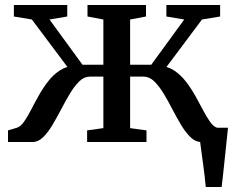

<svg xmlns="http://www.w3.org/2000/svg" viewBox="-20 -568 936 768"><path d="M803 180Q801.5 160 798.5 135.8Q795.5 111.5 792.2 86.8Q789 62 785.8 39.5Q782.5 17 780.5 -0.5L738.5 -57H892Q890 -37.5 887.5 -13.5Q885 10.5 882.2 36.5Q879.5 62.5 876.8 88.2Q874 114 871.5 137.5Q869 161 866.5 180ZM12 0V-46.5L47.5 -57Q62 -61.5 75.8 -80.8Q89.5 -100 103.8 -127.8Q118 -155.5 134.8 -185.5Q151.5 -215.5 172.2 -242.2Q193 -269 219.2 -286.2Q245.5 -303.5 279 -305V-261L107.5 -490L35.5 -502V-548H249V-502L178 -490L310 -309H393.5V-490L330 -502V-548H564V-502L500.5 -490V-309H585L717 -490L645.5 -502V-548H860.5V-502L788 -490L616.5 -261L617 -305Q650 -303.5 676.2 -286.2Q702.5 -269 723.2 -242.2Q744 -215.5 760.8 -185.5Q777.5 -155.5 792 -127.8Q806.5 -100 820.2 -80.8Q834 -61.5 848.5 -57L884 -46.5V0H784.5Q762 0 742.5 -18.8Q723 -37.5 705 -67.2Q687 -97 669.8 -130.5Q652.5 -164 634.5 -193.8Q616.5 -223.5 597 -242.5Q577.5 -261.5 555 -261.5H500.5V-55.5L566 -46.5V0H328.5V-46.5L393.5 -55.5V-261.5H339.5Q316.5 -261.5 297 -242.5Q277.5 -223.5 259.8 -193.8Q242 -164 224.5 -130.5Q207 -97 189.2 -67.2Q171.5 -37.5 152.2 -18.8Q133 0 110.5 0Z"/></svg>

Font: Merriweather 36pt Medium
Style: Regular
Weight: 500
Version: Version 2.100